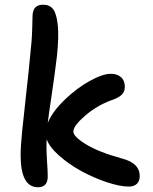

<svg xmlns="http://www.w3.org/2000/svg" viewBox="-20 -791 646 809"><path d="M140.1 -2Q66.9 -2 66.9 -137.2Q66.9 -172.4 73.2 -236.8Q79.6 -301.3 90.3 -396Q101.1 -490.7 106.9 -554.2Q114.7 -622.1 115.7 -670.7Q116.7 -719.2 117.2 -727.1Q120.1 -772.5 163.1 -771Q189.5 -771 203.9 -752.2Q218.3 -733.4 223.4 -685.8Q228.5 -638.2 220.2 -557.1Q211.4 -481.9 198 -392.6Q184.6 -303.2 181.2 -272.9Q200.2 -319.8 251.2 -369.4Q302.2 -418.9 357.4 -449.5Q412.6 -480 446.8 -480Q474.1 -480 490 -465.8Q505.9 -451.7 505.9 -424.8Q505.9 -404.8 493.2 -392.1Q480.5 -379.4 448.2 -368.2Q388.2 -346.2 338.6 -303.5Q289.1 -260.7 289.1 -236.8Q289.1 -215.3 342.8 -182.6Q396.5 -149.9 494.1 -123Q568.8 -104 568.8 -48.8Q568.8 -28.3 556.9 -16.6Q544.9 -4.9 522.9 -4.9Q484.9 -4.9 429.7 -23.4Q374.5 -42 323.2 -69.8Q272 -97.7 230.2 -134.3Q188.5 -170.9 176.8 -204.1Q175.8 -194.3 175.8 -172.9Q175.8 -146 178.5 -106Q181.2 -65.9 181.2 -47.9Q181.2 -2 140.1 -2Z"/></svg>

Font: Shantell Sans Irregular Bouncy
Style: Regular
Weight: 500
Designer: Stephen Nixon, Anya Danilova, Shantell Martin
Foundry: Arrow Type
Version: Version 1.006;[9816181b4]